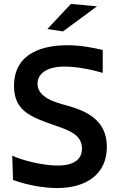

<svg xmlns="http://www.w3.org/2000/svg" viewBox="-20 -940 599 972"><path d="M271 -102C194 -102 90 -129 42 -152L46 -29C122 -1 206 12 270 12C416 12 521 -58 521 -196C521 -335 414 -379 318 -406C263 -421 170 -445 170 -516C170 -564 212 -603 308 -603C363 -603 436 -590 500 -571V-687C454 -698 389 -711 320 -711C210 -711 51 -679 51 -505C51 -379 134 -348 261 -304C331 -280 395 -257 395 -188C395 -133 354 -102 271 -102ZM339 -920 220 -793 299 -781 471 -908Z"/></svg>

Font: CantoraOne
Style: Regular
Weight: 400
Designer: Pablo Impallari, Rodrigo Fuenzalida
Foundry: Pablo Impallari
Version: Version 1.001